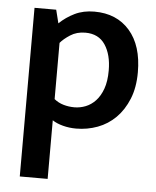

<svg xmlns="http://www.w3.org/2000/svg" viewBox="-52 -528 653 803"><g transform="rotate(5 275.0 -127.0)"><path d="M278 10Q249 10 222.5 3Q196 -4 178 -16V230H61V-478H152L166 -422Q194 -449 230 -466.5Q266 -484 312 -484Q406 -484 460.5 -421.5Q515 -359 515 -247Q515 -183 495.5 -135Q476 -87 443.5 -54.5Q411 -22 368 -6Q325 10 278 10ZM282 -393Q246 -393 219 -375.5Q192 -358 178 -341V-105Q195 -91 217 -84.5Q239 -78 263 -78Q287 -78 310 -87Q333 -96 351.5 -115.5Q370 -135 381.5 -166.5Q393 -198 393 -244Q393 -310 365.5 -351.5Q338 -393 282 -393Z"/></g></svg>

Font: Mukta Malar SemiBold
Style: Regular
Weight: 600
Designer: Aadarsh Rajan, Girish Dalvi, Yashodeep Gholap
Foundry: Ek Type
Version: Version 2.538;PS 1.000;hotconv 16.6.51;makeotf.lib2.5.65220;